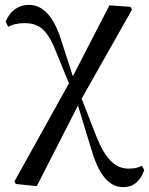

<svg xmlns="http://www.w3.org/2000/svg" viewBox="-20 -555 612 788"><path d="M485 213C530 213 556 187 572 143L562 125C549 134 529 137 508 137C456 137 414 103 374 1L315 -150L522 -516L515 -527L429 -533L279 -242L228 -400C197 -492 154 -535 98 -535C55 -535 21 -510 3 -466L14 -445C30 -454 50 -460 80 -460C139 -460 174 -436 211 -340L263 -213L39 190L45 200L131 209L300 -122L354 55C386 167 430 213 485 213Z"/></svg>

Font: Noto Serif JP Medium
Style: Regular
Weight: 500
Designer: Ryoko NISHIZUKA 西塚涼子 (kana & ideographs); Frank Grießhammer (Latin, Greek & Cyrillic); Wenlong ZHANG 张文龙 (bopomofo); San
Foundry: Adobe
Version: Version 2.001;hotconv 1.1.0;makeotfexe 2.6.0